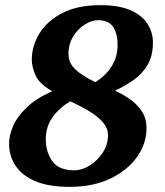

<svg xmlns="http://www.w3.org/2000/svg" viewBox="-20 -707 638 743"><path d="M571.8 -543Q571.8 -491.7 551.8 -457Q531.7 -422.4 498.3 -398.4Q464.8 -374.5 424.8 -356Q451.7 -344.2 479.7 -325.4Q507.8 -306.6 527.3 -278.6Q546.9 -250.5 546.9 -210.9Q546.9 -151.4 510.3 -99.6Q473.6 -47.9 407 -15.9Q340.3 16.1 249 16.1Q168 16.1 116.2 -6.1Q64.5 -28.3 39.8 -66.2Q15.1 -104 15.1 -150.9Q15.1 -182.6 30.5 -218.8Q45.9 -254.9 82.3 -290.3Q118.7 -325.7 182.1 -354Q132.8 -381.8 117.9 -414.8Q103 -447.8 103 -476.1Q103 -528.8 132.3 -577.1Q161.6 -625.5 220.7 -656.2Q279.8 -687 368.2 -687Q441.9 -687 486.6 -666.7Q531.2 -646.5 551.5 -613.5Q571.8 -580.6 571.8 -543ZM435.1 -534.2Q435.1 -576.2 418 -602.5Q400.9 -628.9 358.9 -628.9Q335 -628.9 308.6 -612.5Q282.2 -596.2 263.7 -566.7Q245.1 -537.1 245.1 -498Q245.1 -462.4 273.2 -437Q301.3 -411.6 349.1 -389.2Q388.2 -413.1 411.6 -449.7Q435.1 -486.3 435.1 -534.2ZM397.9 -184.1Q397.9 -211.4 377.4 -234.6Q356.9 -257.8 323.7 -277.6Q290.5 -297.4 252 -314.9Q210.4 -290.5 183.8 -253.9Q157.2 -217.3 157.2 -168Q157.2 -118.7 182.6 -83.3Q208 -47.9 267.1 -47.9Q296.9 -47.9 326.9 -66.4Q356.9 -85 377.4 -116Q397.9 -147 397.9 -184.1Z"/></svg>

Font: Charis
Style: Bold Italic
Weight: 700
Italic angle: -11°
Designer: Walt Agee, Miriam Martin, Annie Olsen, Victor Gaultney, Lorna Priest, Alan Ward, Bob Hallissy, Martin Hosken, Sharon Cor
Foundry: SIL Global
Version: Version 7.000